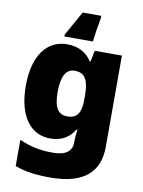

<svg xmlns="http://www.w3.org/2000/svg" viewBox="-106 -888 854 1149"><g transform="rotate(10 321.5 -314.0)"><path d="M414 -803V-817H301C268 -758 246 -717 218 -668V-657H392C396 -700 406 -761 414 -803ZM243 -614C124 -614 42 -514 42 -327C42 -140 122 -41 240 -41C316 -41 360 -77 386 -121H392C388 -94 386 -69 386 -52V-42C386 11 348 40 271 40C184 40 133 26 66 -2V157C129 181 193 189 282 189C482 189 577 106 577 -50V-604H412L398 -536H394C365 -580 320 -614 243 -614ZM315 -466C383 -466 401 -416 401 -330V-307C401 -228 380 -189 318 -189C262 -189 236 -228 236 -324C236 -417 262 -466 315 -466Z"/></g></svg>

Font: Noto Sans Tamil UI Black
Style: Regular
Weight: 900
Designer: Jelle Bosma - Monotype Design Team
Foundry: Monotype Imaging Inc.
Version: Version 2.004